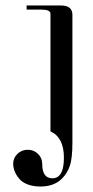

<svg xmlns="http://www.w3.org/2000/svg" viewBox="-20 -680 338 700"><path d="M202 -660Q244 -660 244 -626V-161Q244 -102 234.5 -75Q225 -48 206 -29Q177 0 128 0Q81 0 55 -23Q29 -50 28 -82Q28 -104 43.5 -119Q59 -134 81 -134Q103 -134 118.5 -119Q134 -104 134 -82Q134 -30 171 -30Q213 -30 213 -105Q213 -179 164 -201V-630Q164 -645 130 -645H77V-660Z"/></svg>

Font: kawoszeh
Style: Medium
Weight: 500
Version: Version 000.030